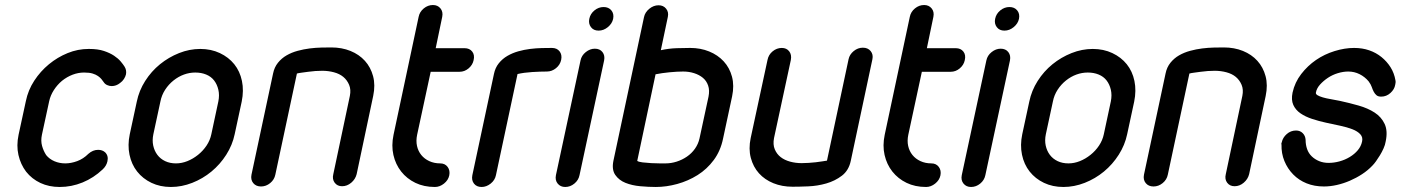

<svg xmlns="http://www.w3.org/2000/svg" viewBox="-20 -745 5581 765"><path d="M332 -132Q350 -148 371 -148Q388 -148 399 -138Q413 -124 408 -102Q404 -84 389 -70Q353 -36 309 -18Q265 0 218 0Q175 0 141 -16Q107 -32 84 -61Q62 -90 53.5 -127.5Q45 -165 54 -208L83 -342Q92 -386 116.5 -423.5Q141 -461 175 -489Q209 -517 249.5 -533.5Q290 -550 333 -550H335Q370 -550 394 -542Q418 -534 434.5 -523Q451 -512 461 -500Q471 -488 476 -480Q485 -466 482 -449Q480 -440 474 -430.5Q468 -421 458 -414Q443 -402 425 -402Q416 -402 407 -406Q398 -410 393 -418L384 -430Q379 -436 370.5 -442Q362 -448 349 -452Q336 -456 315 -456Q292 -456 269.5 -447.5Q247 -439 227 -423Q208 -407 194.5 -386Q181 -365 176 -342L147 -208Q142 -184 147.5 -164Q153 -144 164 -127Q177 -111 197 -102.5Q217 -94 240 -94Q263 -94 287.5 -103Q312 -112 332 -132Z M525 -340Q534 -384 558.5 -422.5Q583 -461 617.5 -489Q652 -517 693.5 -533.5Q735 -550 778 -550Q821 -550 856 -533.5Q891 -517 913.5 -489Q936 -461 944 -422.5Q952 -384 943 -340L915 -210Q906 -167 881.5 -128.5Q857 -90 822.5 -61.5Q788 -33 746 -16.5Q704 0 661 0Q618 0 583.5 -16.5Q549 -33 526.5 -61.5Q504 -90 496 -128.5Q488 -167 497 -210ZM591 -210Q586 -186 590.5 -165Q595 -144 607 -128Q619 -112 638 -103Q657 -94 681 -94Q704 -94 726.5 -103Q749 -112 769 -128Q789 -144 803 -165Q817 -186 822 -210L850 -341Q855 -366 850 -387.5Q845 -409 833 -424.5Q821 -440 801.5 -448Q782 -456 758 -456Q735 -456 713 -448Q691 -440 671.5 -424.5Q652 -409 638 -387.5Q624 -366 619 -340Z M1077 -49Q1073 -29 1056.5 -15.5Q1040 -2 1020 -2Q1000 -2 989 -15.5Q978 -29 982 -49L1068 -452Q1073 -477 1087.5 -495Q1102 -513 1122 -524.5Q1142 -536 1166 -542.5Q1190 -549 1214 -552Q1238 -555 1260.5 -555.5Q1283 -556 1300 -556Q1342 -556 1376.5 -542Q1411 -528 1434 -502.5Q1457 -477 1466.5 -441.5Q1476 -406 1467 -363L1401 -51Q1396 -31 1379.5 -17Q1363 -3 1343 -3Q1324 -3 1313.5 -17Q1303 -31 1308 -51L1374 -363Q1379 -388 1371 -407Q1363 -426 1348 -438.5Q1333 -451 1310.5 -457Q1288 -463 1264 -463Q1251 -463 1236.5 -462Q1222 -461 1208 -459Q1194 -457 1182 -455.5Q1170 -454 1163 -452Z M1648 -678Q1652 -698 1668.5 -711.5Q1685 -725 1705 -725Q1724 -725 1735 -711.5Q1746 -698 1742 -678L1716 -553H1831Q1851 -553 1861.5 -539.5Q1872 -526 1867 -505Q1863 -486 1847 -472.5Q1831 -459 1811 -459H1696L1642 -208Q1637 -184 1641.5 -163.5Q1646 -143 1658.5 -127.5Q1671 -112 1690.5 -103Q1710 -94 1734 -94Q1753 -94 1763.5 -80Q1774 -66 1770 -46Q1766 -27 1749 -13.5Q1732 0 1713 0Q1669 0 1635 -16.5Q1601 -33 1578.5 -61.5Q1556 -90 1547.5 -127.5Q1539 -165 1548 -208Z M1956 -47Q1952 -27 1935 -13.5Q1918 0 1899 0Q1879 0 1868.5 -13.5Q1858 -27 1862 -47L1948 -450Q1953 -475 1967.5 -493Q1982 -511 2002 -522.5Q2022 -534 2045 -540.5Q2068 -547 2092 -550Q2116 -553 2139 -553.5Q2162 -554 2179 -554Q2199 -554 2209.5 -540.5Q2220 -527 2216 -507Q2212 -487 2195.5 -473.5Q2179 -460 2159 -460Q2134 -460 2101 -458Q2068 -456 2042 -450Z M2328 -670Q2332 -690 2348.5 -703.5Q2365 -717 2385 -717Q2405 -717 2416 -703.5Q2427 -690 2423 -670Q2419 -651 2402 -637Q2385 -623 2365 -623Q2345 -623 2334.5 -637Q2324 -651 2328 -670ZM2293 -504Q2297 -524 2314 -537.5Q2331 -551 2350 -551Q2370 -551 2380.5 -537.5Q2391 -524 2387 -504L2289 -47Q2285 -27 2268.5 -13.5Q2252 0 2232 0Q2213 0 2202 -13.5Q2191 -27 2195 -47Z M2861 -193Q2851 -144 2824 -107.5Q2797 -71 2759.5 -47.5Q2722 -24 2678.5 -12Q2635 0 2593 0Q2564 0 2531 -3Q2498 -6 2472 -16.5Q2446 -27 2431.5 -48Q2417 -69 2424 -104L2546 -677Q2550 -696 2567 -710Q2584 -724 2604 -724Q2623 -724 2634 -710.5Q2645 -697 2641 -678L2613 -545Q2645 -552 2676 -553Q2707 -554 2730 -554Q2771 -554 2805.5 -540Q2840 -526 2863.5 -500.5Q2887 -475 2896.5 -439.5Q2906 -404 2897 -361ZM2803 -360Q2808 -385 2801.5 -404Q2795 -423 2780.5 -435Q2766 -447 2745.5 -453.5Q2725 -460 2702 -460Q2678 -460 2647.5 -457Q2617 -454 2592 -449L2519 -104Q2524 -100 2540 -98L2575 -95Q2593 -94 2609 -94H2632Q2654 -94 2676 -101Q2698 -108 2717 -121Q2736 -134 2749 -152.5Q2762 -171 2767 -193Z M3361 -509Q3365 -528 3381.5 -541.5Q3398 -555 3418 -555Q3438 -555 3449 -541.5Q3460 -528 3456 -509L3370 -105Q3362 -66 3334.5 -45Q3307 -24 3272 -14Q3237 -4 3200.5 -2.5Q3164 -1 3138 -1Q3096 -1 3061.5 -15Q3027 -29 3004 -54.5Q2981 -80 2971.5 -116Q2962 -152 2971 -195L3038 -506Q3042 -527 3058.5 -540.5Q3075 -554 3095 -554Q3114 -554 3124.5 -540.5Q3135 -527 3131 -506L3064 -195Q3059 -169 3067 -150Q3075 -131 3090.5 -119Q3106 -107 3128 -101Q3150 -95 3174 -95Q3187 -95 3202 -96Q3217 -97 3230.5 -98.5Q3244 -100 3256 -102Q3268 -104 3275 -105Z M3605 -678Q3609 -698 3625.5 -711.5Q3642 -725 3662 -725Q3681 -725 3692 -711.5Q3703 -698 3699 -678L3673 -553H3788Q3808 -553 3818.5 -539.5Q3829 -526 3824 -505Q3820 -486 3804 -472.5Q3788 -459 3768 -459H3653L3599 -208Q3594 -184 3598.5 -163.5Q3603 -143 3615.5 -127.5Q3628 -112 3647.5 -103Q3667 -94 3691 -94Q3710 -94 3720.5 -80Q3731 -66 3727 -46Q3723 -27 3706 -13.5Q3689 0 3670 0Q3626 0 3592 -16.5Q3558 -33 3535.5 -61.5Q3513 -90 3504.5 -127.5Q3496 -165 3505 -208Z M3945 -670Q3949 -690 3965.5 -703.5Q3982 -717 4002 -717Q4022 -717 4033 -703.5Q4044 -690 4040 -670Q4036 -651 4019 -637Q4002 -623 3982 -623Q3962 -623 3951.5 -637Q3941 -651 3945 -670ZM3910 -504Q3914 -524 3931 -537.5Q3948 -551 3967 -551Q3987 -551 3997.5 -537.5Q4008 -524 4004 -504L3906 -47Q3902 -27 3885.5 -13.5Q3869 0 3849 0Q3830 0 3819 -13.5Q3808 -27 3812 -47Z M4081 -340Q4090 -384 4114.5 -422.5Q4139 -461 4173.5 -489Q4208 -517 4249.5 -533.5Q4291 -550 4334 -550Q4377 -550 4412 -533.5Q4447 -517 4469.5 -489Q4492 -461 4500 -422.5Q4508 -384 4499 -340L4471 -210Q4462 -167 4437.5 -128.5Q4413 -90 4378.5 -61.5Q4344 -33 4302 -16.5Q4260 0 4217 0Q4174 0 4139.5 -16.5Q4105 -33 4082.5 -61.5Q4060 -90 4052 -128.5Q4044 -167 4053 -210ZM4147 -210Q4142 -186 4146.5 -165Q4151 -144 4163 -128Q4175 -112 4194 -103Q4213 -94 4237 -94Q4260 -94 4282.5 -103Q4305 -112 4325 -128Q4345 -144 4359 -165Q4373 -186 4378 -210L4406 -341Q4411 -366 4406 -387.5Q4401 -409 4389 -424.5Q4377 -440 4357.5 -448Q4338 -456 4314 -456Q4291 -456 4269 -448Q4247 -440 4227.5 -424.5Q4208 -409 4194 -387.5Q4180 -366 4175 -340Z M4633 -49Q4629 -29 4612.5 -15.5Q4596 -2 4576 -2Q4556 -2 4545 -15.5Q4534 -29 4538 -49L4624 -452Q4629 -477 4643.5 -495Q4658 -513 4678 -524.5Q4698 -536 4722 -542.5Q4746 -549 4770 -552Q4794 -555 4816.5 -555.5Q4839 -556 4856 -556Q4898 -556 4932.5 -542Q4967 -528 4990 -502.5Q5013 -477 5022.5 -441.5Q5032 -406 5023 -363L4957 -51Q4952 -31 4935.5 -17Q4919 -3 4899 -3Q4880 -3 4869.5 -17Q4859 -31 4864 -51L4930 -363Q4935 -388 4927 -407Q4919 -426 4904 -438.5Q4889 -451 4866.5 -457Q4844 -463 4820 -463Q4807 -463 4792.5 -462Q4778 -461 4764 -459Q4750 -457 4738 -455.5Q4726 -454 4719 -452Z M5540 -425Q5541 -421 5540.5 -416Q5540 -411 5539 -407Q5536 -389 5520 -374.5Q5504 -360 5483 -360Q5471 -360 5464.5 -365.5Q5458 -371 5453.5 -379.5Q5449 -388 5445.5 -398.5Q5442 -409 5433 -421Q5418 -439 5397 -449.5Q5376 -460 5352 -460Q5332 -460 5310.5 -453.5Q5289 -447 5271 -435Q5253 -423 5239.5 -408Q5226 -393 5223 -376Q5222 -370 5229.5 -365.5Q5237 -361 5250.5 -357Q5264 -353 5282 -350Q5300 -347 5319 -343Q5356 -335 5393 -324.5Q5430 -314 5457 -296.5Q5484 -279 5497 -251Q5510 -223 5501 -181Q5499 -168 5492.5 -153.5Q5486 -139 5478 -126Q5470 -113 5462.5 -102.5Q5455 -92 5448 -85Q5430 -66 5407 -51Q5384 -36 5358.5 -25Q5333 -14 5306.5 -8Q5280 -2 5255 -2Q5217 -2 5186 -14.5Q5155 -27 5132.5 -50Q5110 -73 5097.5 -103.5Q5085 -134 5086 -169Q5085 -171 5085.5 -173.5Q5086 -176 5087 -178Q5091 -197 5107 -211Q5123 -225 5144 -225Q5160 -225 5170.5 -214.5Q5181 -204 5182 -188Q5182 -168 5188 -151Q5194 -134 5206.5 -122Q5219 -110 5236 -103Q5253 -96 5274 -96Q5295 -96 5317 -102Q5339 -108 5358 -119.5Q5377 -131 5390 -146.5Q5403 -162 5407 -181Q5411 -198 5400 -210Q5389 -222 5368.5 -230Q5348 -238 5320 -244L5264 -256Q5236 -262 5208.5 -271Q5181 -280 5161.5 -293.5Q5142 -307 5133 -327Q5124 -347 5130 -376Q5139 -417 5164.5 -450Q5190 -483 5223.5 -506Q5257 -529 5297.5 -541.5Q5338 -554 5375 -554Q5408 -554 5435.5 -544.5Q5463 -535 5484.5 -517.5Q5506 -500 5520.5 -477Q5535 -454 5540 -425Z"/></svg>

Font: VDS
Style: Italic
Weight: 400
Designer: artmaker
Foundry: artmaker
Version: Version 1.000 2009 initial release